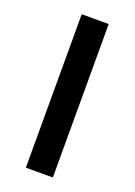

<svg xmlns="http://www.w3.org/2000/svg" viewBox="-111 -680 446 635"><g transform="rotate(20 111.5 -363.0)"><path d="M159 -93V-633H64V-93Z"/></g></svg>

Font: Noto Sans Kannada UI ExtraCondensed Medium
Style: Regular
Weight: 500
Width: 2
Designer: Jelle Bosma - Monotype Design Team
Foundry: Monotype Imaging Inc.
Version: Version 2.005